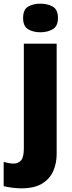

<svg xmlns="http://www.w3.org/2000/svg" viewBox="-68 -787 393 1047"><path d="M58 -689Q58 -735 85.5 -751Q113 -767 152 -767Q191 -767 219.5 -751Q248 -735 248 -689Q248 -644 219.5 -627.5Q191 -611 152 -611Q113 -611 85.5 -627.5Q58 -644 58 -689ZM48 240Q27 240 -1.5 236.5Q-30 233 -48 228V96Q-33 100 -20.5 102.5Q-8 105 8 105Q30 105 46 88.5Q62 72 62 22V-549H241V53Q241 103 222.5 145.5Q204 188 162 214Q120 240 48 240Z"/></svg>

Font: Noto Sans Disp ExtBd
Style: Regular
Weight: 800
Designer: Monotype Design Team
Foundry: Monotype Imaging Inc.
Version: Version 2.000;GOOG;noto-source:20170915:90ef993387c0; ttfaut